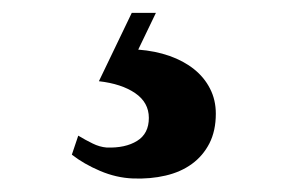

<svg xmlns="http://www.w3.org/2000/svg" viewBox="-20 -42 447 291"><path d="M216.3 -22.5 189.5 33.2Q215.3 35.2 236.8 42.7Q258.3 50.3 273.9 62.7Q289.6 75.2 298.3 92.3Q307.1 109.4 307.1 130.4Q307.1 156.2 297.4 175.3Q287.6 194.3 270.8 206.5Q253.9 218.8 231 224.1Q208 229.5 181.6 228.5Q156.2 227.5 131.6 217Q106.9 206.5 88.9 192.4L98.6 163.6Q109.9 170.4 120.4 175.5Q130.9 180.7 141.6 181.6Q169.9 182.6 187.7 171.6Q205.6 160.6 205.6 136.7Q205.6 113.3 184.8 99.1Q164.1 85 129.9 81.1L179.7 -22.5Z"/></svg>

Font: VarendraSemibold
Style: Regular
Weight: 600
Designer: Jacob Thomas
Foundry: Bangla Type Foundry
Version: Version 1.008